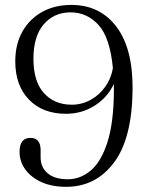

<svg xmlns="http://www.w3.org/2000/svg" viewBox="-20 -730 588 761"><path d="M242 10.5Q185.5 10.5 144.2 -8.2Q103 -27 80.2 -58.5Q57.5 -90 57.5 -128Q57.5 -183.5 100.5 -183.5Q141 -183.5 141 -135V-106Q141 -66.5 169 -43Q197 -19.5 249 -19.5Q298 -19.5 339 -53.5Q380 -87.5 405.2 -164.5Q430.5 -241.5 431.5 -370.5Q431.5 -384 431 -397Q407 -344.5 356 -311.8Q305 -279 241.5 -279Q149.5 -279 95 -335Q40.5 -391 40.5 -487Q40.5 -554.5 68.8 -604.8Q97 -655 147 -682.8Q197 -710.5 263 -710.5Q376 -710.5 441.5 -624Q507 -537.5 505.5 -375Q503.5 -180 431.2 -84.8Q359 10.5 242 10.5ZM112.5 -497Q112.5 -407.5 154 -361.2Q195.5 -315 264.5 -315Q304 -315 338.8 -334Q373.5 -353 397 -386Q420.5 -419 427.5 -460Q416 -581 370.5 -631Q325 -681 260 -681Q194 -681 153.2 -633.5Q112.5 -586 112.5 -497Z"/></svg>

Font: Fraunces 72pt Soft Light
Style: Regular
Weight: 300
Version: Version 1.000;[b76b70a41]